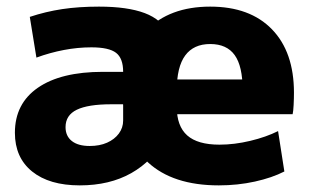

<svg xmlns="http://www.w3.org/2000/svg" viewBox="-20 -550 937 580"><path d="M251 -109Q281 -109 303.5 -119Q326 -129 339 -146.5Q352 -164 352 -186V-235H316Q246 -235 212 -218.5Q178 -202 178 -166Q178 -139 197 -124Q216 -109 251 -109ZM221 10Q129 10 77 -32Q25 -74 25 -149Q25 -237 94.5 -285Q164 -333 291 -333H352Q352 -374 330.5 -390.5Q309 -407 256 -407Q215 -407 173 -399Q131 -391 90 -376L70 -499Q118 -515 168 -522.5Q218 -530 279 -530Q365 -530 417 -510.5Q469 -491 491.5 -446.5Q514 -402 514 -329V-290Q514 -199 478 -131.5Q442 -64 376.5 -27Q311 10 221 10ZM641 10Q502 10 426.5 -60Q351 -130 351 -260Q351 -386 421.5 -458Q492 -530 615 -530Q735 -530 801.5 -461.5Q868 -393 868 -270Q868 -253 867 -233Q866 -213 864 -205H444V-310H734L713 -278Q713 -350 689 -383.5Q665 -417 615 -417Q565 -417 539.5 -382.5Q514 -348 514 -277V-227Q514 -169 545.5 -141Q577 -113 643 -113Q688 -113 736 -124.5Q784 -136 820 -154L839 -32Q802 -13 750 -1.5Q698 10 641 10Z"/></svg>

Font: M PLUS 2 Thin ExtraBold
Style: Regular
Weight: 800
Version: Version 1.001